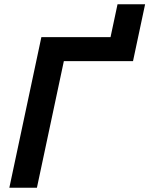

<svg xmlns="http://www.w3.org/2000/svg" viewBox="-20 -885 704 905"><path d="M24 0H154L281 -597H607L664 -865H534L501 -710H175Z"/></svg>

Font: Geist SemiBold
Style: Italic
Weight: 600
Italic angle: -12°
Designer: Basement.studio, Andrés Briganti, Mateo Zaragoza
Foundry: Basement.studio, Vercel, Andrés Briganti, Guido Ferreyra, Mateo Zaragoza
Version: Version 1.500